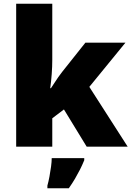

<svg xmlns="http://www.w3.org/2000/svg" viewBox="-20 -780 699 1021"><path d="M258 -461Q258 -427 255 -386Q252 -345 247 -311H251Q259 -323 269 -338.5Q279 -354 290 -370Q301 -386 310 -397L434 -553H647L455 -318L659 0H441L320 -198L258 -151V0H66V-760H258ZM428 72Q417 99 405 122.5Q393 146 379 170Q365 194 346 221H232V207Q238 186 243 159Q248 132 251.5 106Q255 80 255 61H428Z"/></svg>

Font: Noto Sans Khmer Black
Style: Regular
Weight: 900
Version: Version 2.003